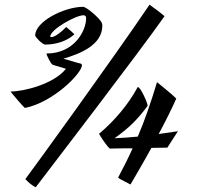

<svg xmlns="http://www.w3.org/2000/svg" viewBox="-20 -729 863 818"><path d="M617 -709C470 -491 125 -15 88 34C98 45 113 59 132 69C202 -23 572 -505 681 -660C660 -678 630 -700 617 -709ZM609 -278C609 -292 578 -358 568 -358C567 -358 566 -357 565 -355C527 -285 468 -214 402 -159C406 -151 433 -108 448 -96C472 -97 507 -97 545 -97C527 -57 507 -17 483 28C488 33 525 51 536 57C562 12 594 -42 625 -99L693 -100L738 -170C710 -166 683 -162 656 -158C684 -210 710 -262 731 -309C712 -329 666 -364 649 -379C622 -290 597 -217 567 -147C533 -144 500 -141 468 -140C535 -188 567 -222 609 -278ZM413 -633C403 -653 350 -698 335 -700C253 -700 130 -637 130 -578C130 -571 159 -541 172 -539C222 -539 268 -556 297 -583C289 -591 271 -607 262 -614C244 -595 215 -571 199 -571C196 -571 194 -571 194 -573C194 -603 302 -664 336 -664C344 -664 347 -658 347 -652C347 -597 296 -501 178 -501C178 -494 197 -457 203 -454C203 -454 205 -452 261 -436C210 -371 81 -339 25 -339C32 -329 79 -274 86 -269C207 -293 329 -417 329 -451C329 -454 328 -456 324 -458C324 -458 312 -460 250 -479C326 -501 416 -539 416 -620C416 -625 415 -629 413 -633Z"/></svg>

Font: Yesteryear
Style: Regular
Weight: 400
Designer: Astigmatic (AOETI)
Foundry: Astigmatic (AOETI)
Version: Version 1.000